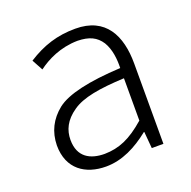

<svg xmlns="http://www.w3.org/2000/svg" viewBox="-104 -649 755 759"><g transform="rotate(-20 273.5 -270.0)"><path d="M218 7C286 7 348 -25 404 -70H406L412 0H461V-338C461 -456 416 -547 289 -547C213 -547 151 -527 87 -486L112 -440C151 -469 208 -498 281 -499C330 -498 359 -484 380 -452C400 -419 404 -377 403 -340C268 -333 177 -312 132 -277C87 -241 64 -195 63 -138C63 -38 132 7 218 7ZM230 -42C170 -42 121 -67 121 -140C121 -181 138 -218 183 -249C227 -280 298 -292 403 -297V-119C339 -63 290 -43 230 -42Z"/></g></svg>

Font: Spoqa Han Sans Neo Light
Style: Regular
Weight: 300
Designer: [Spoqa Han Sans Neo] Dong-huui Kim  Younghwa Kang  Yujin Lee  [Noto Sans] Ryoko NISHIZUKA  (kana & ideographs); Paul D. 
Foundry: Spoqa (http://www.spoqa-han-sans.com)
Version: Version 1.000